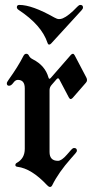

<svg xmlns="http://www.w3.org/2000/svg" viewBox="-20 -738 389 768"><path d="M7.3 0ZM47.4 -559.6ZM312 -708Q312 -703.1 306.6 -697.3L185.1 -564.5Q180.7 -559.6 176.5 -559.6Q172.4 -559.6 169.9 -566.9Q146.5 -637.7 54.7 -698.2Q47.4 -703.1 47.4 -709Q47.4 -718.3 57.6 -718.3Q108.4 -718.3 197.3 -668Q208.5 -661.6 216.1 -661.6Q223.6 -661.6 231 -664.6Q254.4 -674.3 289.6 -711.4Q295.9 -718.3 301.3 -718.3Q312 -718.3 312 -708ZM7.3 -404.8Q7.3 -409.2 15.1 -419.9Q52.2 -471.7 73.7 -514.2Q78.1 -522.9 85.2 -522.9Q92.3 -522.9 96.2 -514.6Q100.1 -506.3 111.8 -500.5Q160.6 -475.6 173.8 -428.2Q175.3 -422.9 177.7 -422.9Q180.2 -422.9 183.1 -426.3L263.2 -518.1Q267.6 -522.9 271.5 -522.9Q275.4 -522.9 278.8 -516.6L325.2 -428.2Q328.1 -422.9 328.1 -417.5Q328.1 -412.1 323.7 -407.2L271 -346.7Q266.6 -341.8 262.7 -341.8Q258.8 -341.8 255.4 -348.1L217.3 -420.4Q214.8 -424.8 212.2 -424.8Q209.5 -424.8 206.5 -421.4L186.5 -398.4Q178.2 -389.2 178.2 -377.4V-129.9Q178.2 -94.7 211.9 -94.7Q226.1 -94.7 247.1 -118.7L265.1 -139.2Q271 -146 276.4 -146Q287.6 -146 287.6 -135.3Q287.6 -131.3 281.7 -124.5L263.7 -104Q213.9 -47.9 189 2.9Q185.5 9.8 180.2 9.8Q174.8 9.8 168.5 2.9Q106 -64 49.8 -70.8Q41.5 -71.8 41.5 -77.6Q41.5 -83.5 46.9 -86.4Q79.1 -104 79.1 -142.6V-384.8Q79.1 -418.5 51.3 -418.5Q41.5 -418.5 33.2 -406.7Q24.9 -395 16.1 -395Q7.3 -395 7.3 -404.8Z"/></svg>

Font: UnifrakturMaguntia21
Style: Book
Weight: 400
Designer: j. 'mach' wust, Gerrit Ansmann, Georg Duffner, based on a font by Peter Wiegel, original typeface by Carl Albert Fahrenw
Version: Version 2017-03-19